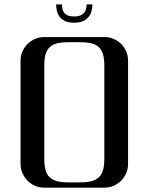

<svg xmlns="http://www.w3.org/2000/svg" viewBox="-20 -865 685 885"><path d="M460.9 -694.3H184.1Q161.6 -694.3 141.8 -685.8Q122.1 -677.2 107.2 -662.6Q92.3 -647.9 83.5 -627.9Q74.7 -607.9 74.7 -585V-109.4Q74.7 -86.9 83.5 -66.9Q92.3 -46.9 107.2 -32Q122.1 -17.1 141.8 -8.5Q161.6 0 184.1 0H460.9Q483.4 0 503.4 -8.5Q523.4 -17.1 538.3 -32Q553.2 -46.9 561.8 -66.9Q570.3 -86.9 570.3 -109.4V-585Q570.3 -607.9 561.8 -627.9Q553.2 -647.9 538.3 -662.6Q523.4 -677.2 503.4 -685.8Q483.4 -694.3 460.9 -694.3ZM350.1 -670.4Q380.9 -670.4 402.1 -665Q423.3 -659.7 436.3 -647Q449.2 -634.3 455.1 -613.5Q460.9 -592.8 460.9 -562.5V-132.8Q460.9 -102.5 455.1 -81.8Q449.2 -61 436.3 -48.3Q423.3 -35.6 402.1 -30Q380.9 -24.4 350.1 -24.4H294.4Q263.7 -24.4 242.7 -30Q221.7 -35.6 208.5 -48.3Q195.3 -61 189.7 -81.8Q184.1 -102.5 184.1 -132.8V-562.5Q184.1 -592.8 189.7 -613.5Q195.3 -634.3 208.5 -647Q221.7 -659.7 242.7 -665Q263.7 -670.4 294.4 -670.4ZM405.8 -844.7Q405.8 -832.5 402.8 -817.9Q399.9 -803.2 390.9 -790.3Q381.8 -777.3 365.2 -768.8Q348.6 -760.3 321.3 -760.3Q293.9 -760.3 277.6 -769Q261.2 -777.8 252.7 -790.8Q244.1 -803.7 241.5 -818.4Q238.8 -833 238.8 -844.7H265.6Q265.6 -834.5 267.6 -824.7Q269.5 -814.9 275.4 -806.9Q281.2 -798.8 292.2 -793.9Q303.2 -789.1 321.3 -789.1Q339.8 -789.1 351.3 -794.2Q362.8 -799.3 368.9 -807.4Q375 -815.4 377 -825.4Q378.9 -835.4 378.9 -844.7Z"/></svg>

Font: Unique
Style: Regular
Weight: 400
Designer: Anna Pocius (aka Artmaker)
Foundry: Anna Pocius
Version: Version 1.000 2013 initial release